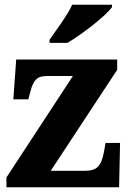

<svg xmlns="http://www.w3.org/2000/svg" viewBox="-20 -786 542 806"><path d="M188 -619V-606H263C326 -643 426 -721 450 -756V-766H283C263 -721 215 -659 188 -619ZM7 0H480L484 -186H423L417 -151C405 -86 386 -69 334 -69H193L472 -493V-536H48L36 -369H99L107 -400C121 -454 138 -467 180 -467H286L7 -41Z"/></svg>

Font: Noto Serif Lao SemiCondensed ExtraBold
Style: Regular
Weight: 800
Width: 4
Designer: Monotype Design Team
Foundry: Monotype Imaging Inc.
Version: Version 2.003